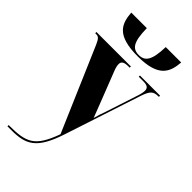

<svg xmlns="http://www.w3.org/2000/svg" viewBox="-302 -832 1126 1126"><g transform="rotate(45 261.0 -268.5)"><path d="M270 -606C441 -606 468 -675 475 -761H347C344 -648 319 -616 268 -616C215 -616 192 -648 190 -761H61C68 -674 93 -606 270 -606ZM19 214V224H50C170 224 231 197 289 22L447 -459C465 -511 480 -526 520 -526H525V-536H358V-526H396C428 -526 442 -517 442 -494C442 -483 439 -466 433 -448L366 -243C357 -219 350 -197 342 -168C333 -193 323 -219 312 -246L234 -446C226 -465 222 -482 222 -495C222 -516 236 -526 273 -526H283V-536H-3V-526H6C25 -526 34 -515 49 -481L272 37C215 193 166 214 19 214Z"/></g></svg>

Font: Noto Serif Display Condensed Black
Style: Regular
Weight: 900
Width: 3
Designer: Monotype Design Team
Foundry: Monotype Imaging Inc.
Version: Version 2.009